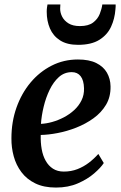

<svg xmlns="http://www.w3.org/2000/svg" viewBox="-20 -834 545 865"><path d="M447.5 -99.5Q434 -78.5 404.2 -52.8Q374.5 -27 331 -8Q287.5 11 232 11Q177.5 11 139 -7.8Q100.5 -26.5 76.5 -58.5Q52.5 -90.5 41.8 -130Q31 -169.5 31.5 -211Q31.5 -285 54.2 -349.2Q77 -413.5 117.5 -462Q158 -510.5 212.5 -538.2Q267 -566 331 -566Q381.5 -566 413.8 -550Q446 -534 461.8 -506.5Q477.5 -479 478 -445Q479 -398 457.8 -362.2Q436.5 -326.5 401 -301Q365.5 -275.5 323.5 -259Q281.5 -242.5 239.2 -234.5Q197 -226.5 163.5 -226Q162.5 -192 167.8 -162.2Q173 -132.5 185.8 -109.8Q198.5 -87 218.8 -74Q239 -61 267.5 -61Q300.5 -61 328.8 -72Q357 -83 380.5 -101Q404 -119 423 -140.5ZM303.5 -509Q270 -509 245.2 -486.8Q220.5 -464.5 203.5 -429.2Q186.5 -394 176.8 -353.5Q167 -313 164.5 -276Q188.5 -277 215.2 -284.5Q242 -292 267.8 -305.5Q293.5 -319 314.2 -338Q335 -357 347.2 -381.8Q359.5 -406.5 358.5 -436.5Q357.5 -472.5 343.2 -490.8Q329 -509 303.5 -509ZM331.5 -632Q282 -632 250.8 -652Q219.5 -672 205 -705.8Q190.5 -739.5 190.5 -781Q190.5 -792 191.8 -800.5Q193 -809 194 -814H252Q252 -809.5 251.5 -804.8Q251 -800 251 -794.5Q251 -776.5 260.2 -758.5Q269.5 -740.5 289 -728.5Q308.5 -716.5 340 -716.5Q378.5 -716.5 399.5 -732.5Q420.5 -748.5 429.5 -771.5Q438.5 -794.5 441 -814H501Q501 -810 501 -804.2Q501 -798.5 500 -791.5Q497 -749.5 480.2 -713.2Q463.5 -677 427.5 -654.5Q391.5 -632 331.5 -632Z"/></svg>

Font: Merriweather 28pt SemiBold
Style: Italic
Weight: 600
Italic angle: -7.8°
Version: Version 2.101